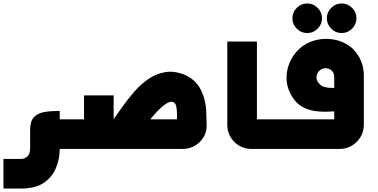

<svg xmlns="http://www.w3.org/2000/svg" viewBox="-20 -865 2193 1115"><path d="M271 0V-172H436V0ZM0 230V58H102Q124 58 139.5 43Q155 28 155 -3V-111Q155 -161 177 -184.5Q199 -208 238 -214.5Q277 -221 327 -221V-3Q327 58 304.5 111.5Q282 165 233 197.5Q184 230 102 230Z M468 -92V-311H640V-92ZM416 0V-172H662V0ZM609 0V-172H1027Q1022 -167 1017 -162Q1012 -157 1007 -152L1008 -203Q1007 -236 1003 -249.5Q999 -263 993.5 -267Q988 -271 984 -273Q968 -278 943.5 -262Q919 -246 890 -215Q861 -184 831 -144Q801 -104 773 -62L639 -172Q664 -207 694.5 -250Q725 -293 761.5 -334.5Q798 -376 841.5 -406Q885 -436 936.5 -445.5Q988 -455 1047 -433Q1117 -404 1147 -342Q1177 -280 1178 -207L1180 -141Q1182 -102 1163 -70Q1144 -38 1112 -19Q1080 0 1041 0Z M1620 0H1590V-172H1620ZM1610 0H1439Q1401 0 1369.5 -18.5Q1338 -37 1319 -68.5Q1300 -100 1300 -138V-624H1472V-152Q1467 -157 1462 -162Q1457 -167 1452 -172H1610Z M1764 -673Q1729 -673 1703.5 -698.5Q1678 -724 1678 -759Q1678 -794 1703.5 -819.5Q1729 -845 1764 -845Q1799 -845 1824.5 -819.5Q1850 -794 1850 -759Q1850 -724 1824.5 -698.5Q1799 -673 1764 -673ZM1964 -673Q1929 -673 1903.5 -698.5Q1878 -724 1878 -759Q1878 -794 1903.5 -819.5Q1929 -845 1964 -845Q1999 -845 2024.5 -819.5Q2050 -794 2050 -759Q2050 -724 2024.5 -698.5Q1999 -673 1964 -673Z M1600 0V-172H1941Q1936 -167 1931 -162Q1926 -157 1921 -152V-414Q1921 -438 1911 -450Q1901 -462 1887 -466Q1877 -470 1867 -469Q1857 -468 1848 -463.5Q1839 -459 1832 -452Q1824 -443 1820.5 -432Q1817 -421 1818 -411.5Q1819 -402 1823 -394Q1830 -382 1841.5 -371.5Q1853 -361 1880.5 -356.5Q1908 -352 1961 -357V-220Q1924 -218 1883.5 -216.5Q1843 -215 1804.5 -221Q1766 -227 1732.5 -246.5Q1699 -266 1675 -306Q1649 -349 1645 -393Q1641 -437 1653.5 -477.5Q1666 -518 1690.5 -550.5Q1715 -583 1746 -603Q1780 -625 1822.5 -634Q1865 -643 1909.5 -637Q1954 -631 1994 -608Q2034 -585 2061 -541Q2077 -516 2085 -486Q2093 -456 2093 -424V-140Q2093 -102 2074 -70Q2055 -38 2023 -19Q1991 0 1952 0Z"/></svg>

Font: Mada Black
Style: Regular
Weight: 900
Designer: Khaled Hosny
Version: Version 1.5